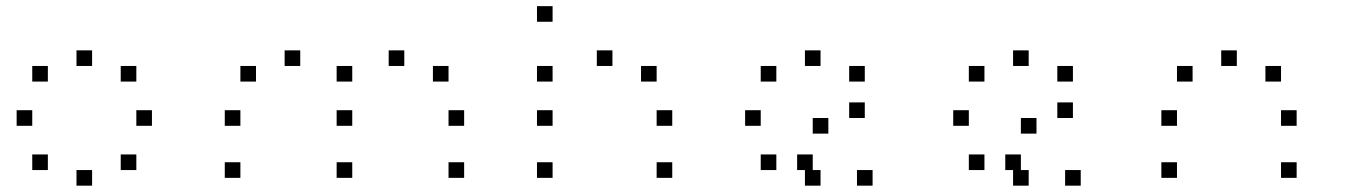

<svg xmlns="http://www.w3.org/2000/svg" viewBox="-20 -628 4373 615"><path d="M416.7 -133.3V-83.3H366.7V-133.3ZM275 -83.3V-33.3H225V-83.3ZM133.3 -133.3V-83.3H83.3V-133.3ZM466.7 -275V-225H416.7V-275ZM83.3 -275V-225H33.3V-275ZM416.7 -416.7V-366.7H366.7V-416.7ZM275 -466.7V-416.7H225V-466.7ZM133.3 -416.7V-366.7H83.3V-416.7Z M1466.7 -108.3V-58.3H1416.7V-108.3ZM1108.3 -108.3V-58.3H1058.3V-108.3ZM750 -108.3V-58.3H700V-108.3ZM1466.7 -275V-225H1416.7V-275ZM1108.3 -275V-225H1058.3V-275ZM750 -275V-225H700V-275ZM1416.7 -416.7V-366.7H1366.7V-416.7ZM1275 -466.7V-416.7H1225V-466.7ZM1108.3 -416.7V-366.7H1058.3V-416.7ZM941.7 -466.7V-416.7H891.7V-466.7ZM800 -416.7V-366.7H750V-416.7Z M2133.3 -108.3V-58.3H2083.3V-108.3ZM1750 -108.3V-58.3H1700V-108.3ZM2133.3 -275V-225H2083.3V-275ZM1750 -275V-225H1700V-275ZM2083.3 -416.7V-366.7H2033.3V-416.7ZM1941.7 -466.7V-416.7H1891.7V-466.7ZM1750 -416.7V-366.7H1700V-416.7ZM1750 -608.3V-558.3H1700V-608.3Z M2775 -83.3V-33.3H2725V-83.3ZM2608.3 -83.3V-33.3H2558.3V-83.3ZM2466.7 -133.3V-83.3H2416.7V-133.3ZM2583.3 -133.3V-83.3H2533.3V-133.3ZM2466.7 -133.3V-83.3H2416.7V-133.3ZM2750 -300V-250H2700V-300ZM2633.3 -250V-200H2583.3V-250ZM2416.7 -275V-225H2366.7V-275ZM2750 -416.7V-366.7H2700V-416.7ZM2608.3 -466.7V-416.7H2558.3V-466.7ZM2466.7 -416.7V-366.7H2416.7V-416.7Z M3441.7 -83.3V-33.3H3391.7V-83.3ZM3275 -83.3V-33.3H3225V-83.3ZM3133.3 -133.3V-83.3H3083.3V-133.3ZM3250 -133.3V-83.3H3200V-133.3ZM3133.3 -133.3V-83.3H3083.3V-133.3ZM3416.7 -300V-250H3366.7V-300ZM3300 -250V-200H3250V-250ZM3083.3 -275V-225H3033.3V-275ZM3416.7 -416.7V-366.7H3366.7V-416.7ZM3275 -466.7V-416.7H3225V-466.7ZM3133.3 -416.7V-366.7H3083.3V-416.7Z M4133.3 -108.3V-58.3H4083.3V-108.3ZM3750 -108.3V-58.3H3700V-108.3ZM4133.3 -275V-225H4083.3V-275ZM3750 -275V-225H3700V-275ZM4083.3 -416.7V-366.7H4033.3V-416.7ZM3941.7 -466.7V-416.7H3891.7V-466.7ZM3800 -416.7V-366.7H3750V-416.7Z"/></svg>

Font: 0xA000-Boxes
Style: Boxes
Weight: 400
Version: Version 0.1